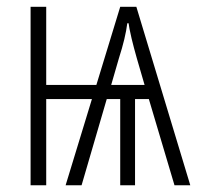

<svg xmlns="http://www.w3.org/2000/svg" viewBox="-20 -550 590 570"><path d="M310.1 -297.9H409.2L386.2 -377Q377 -409.2 370.6 -436Q362.8 -469.7 361.8 -481H357.9Q352.5 -437.5 333 -377ZM421.9 -255.9H380.9V0H336.9V-255.9H296.9L222.2 0H174.8L252.9 -255.9H117.2V0H70.8V-529.8H117.2V-297.9H266.1L336.9 -529.8H384.8L544.9 0H498Z"/></svg>

Font: Germano
Style: Regular
Weight: 300
Width: 3
Foundry: Ascender Corporation
Version: Version 1.10; ttfautohint (v1.5)